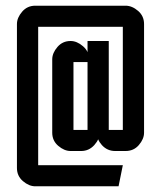

<svg xmlns="http://www.w3.org/2000/svg" viewBox="-20 -715 570 680"><path d="M230 -180.2Q207.5 -180.2 186 -198.7Q165 -216.8 165 -245.1V-504.9Q165 -527.3 183.6 -548.8Q201.7 -569.8 230 -569.8Q252.4 -569.8 273.9 -551.3Q285.2 -541.5 290 -530.3V-569.8H365.2V-254.9H415V-620.1H115.2V-129.9H415L399.9 -55.2H105Q82.5 -55.2 61 -73.7Q40 -91.8 40 -120.1V-629.9Q40 -652.3 58.6 -673.8Q76.7 -694.8 105 -694.8H424.8Q447.8 -694.8 469.2 -676.3Q490.2 -658.2 490.2 -629.9V-245.1Q490.2 -222.7 471.7 -201.2Q453.6 -180.2 424.8 -180.2H387.7Q359.9 -180.2 340.8 -201.2Q331.5 -211.9 327.6 -221.7Q324.2 -212.9 314 -201.2Q294.9 -180.2 267.6 -180.2ZM290 -495.1H240.2V-254.9H290Z"/></svg>

Font: Horta
Style: Regular
Weight: 600
Width: 3
Version: Version 0.11